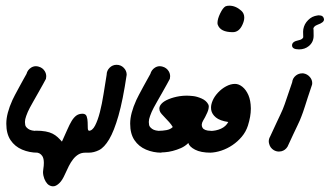

<svg xmlns="http://www.w3.org/2000/svg" viewBox="-20 -532 1149 669"><path d="M110.8 0Q82.5 0 57.1 -10.7Q31.7 -21.5 16.8 -43.7Q2 -65.9 2 -100.6V-102.1Q2 -136.2 23.4 -183.6Q25.4 -188.5 32.2 -201.2Q39.1 -213.9 46.9 -228.5Q54.7 -243.2 62 -256.1Q69.3 -269 72.3 -274.4Q76.2 -288.6 88.4 -296.4Q96.2 -301.3 105 -301.3Q109.9 -301.3 114.7 -299.8Q128.9 -295.9 136.2 -283.7Q141.1 -275.4 141.1 -266.1Q141.1 -261.7 140.1 -257.3Q137.7 -252.4 130.1 -238.8Q122.6 -225.1 113.5 -209.2Q104.5 -193.4 96.2 -178.7Q87.9 -164.1 84 -156.7Q76.2 -142.1 71.3 -127.9Q66.9 -116.2 66.9 -106.9Q66.9 -104 67.9 -96.9Q68.8 -89.8 78.6 -82.8Q88.4 -75.7 110.8 -75.7Z M290 0H276.9Q263.7 0 253.4 6.1Q243.2 12.2 234.9 22.7Q226.6 33.2 219.7 46.9Q212.9 60.5 206.1 75.7Q197.3 95.7 187.7 105.2Q178.2 114.7 169.4 116.7Q167 117.2 164.1 117.2Q157.7 117.2 151.1 113.3Q144.5 109.4 139.2 100.6Q133.8 91.8 131.3 80.1Q129.9 73.7 129.9 67.4Q129.9 62.5 130.9 57.1Q132.8 45.4 132.8 35.6Q132.8 20 127.4 11.7Q119.1 -0.5 105 -0.5H103V-76.7Q124.5 -76.7 138.9 -74Q153.3 -71.3 163.3 -66.2Q173.3 -61 180.9 -54Q188.5 -46.9 195.8 -38.6Q206.5 -62 214.4 -80.1Q222.2 -98.1 229.7 -110.6Q237.3 -123 246.1 -129.4Q254.9 -135.7 267.6 -135.7Q278.8 -135.7 282 -126.5Q285.2 -117.2 285.4 -106Q285.6 -94.7 285.9 -85.4Q286.1 -76.2 291.5 -76.2Z M421.4 -271.5Q408.2 -182.6 392.8 -128.9Q377.4 -75.2 360.4 -46.6Q343.3 -18.1 325.2 -9Q307.1 0 289.1 0V-76.2Q301.8 -76.2 311.3 -94.5Q320.8 -112.8 328.1 -141.4Q335.4 -169.9 340.8 -204.3Q346.2 -238.8 351.6 -271.5Q351.6 -285.6 361.8 -295.9Q372.1 -306.2 386.2 -306.2Q400.9 -306.2 411.1 -295.9Q421.4 -285.6 421.4 -271.5Z M542.5 0Q514.2 0 488.8 -10.7Q463.4 -21.5 448.5 -43.7Q433.6 -65.9 433.6 -100.6V-102.1Q433.6 -136.2 455.1 -183.6Q457 -188.5 463.9 -201.2Q470.7 -213.9 478.5 -228.5Q486.3 -243.2 493.7 -256.1Q501 -269 503.9 -274.4Q507.8 -288.6 520 -296.4Q527.8 -301.3 536.6 -301.3Q541.5 -301.3 546.4 -299.8Q560.5 -295.9 567.9 -283.7Q572.8 -275.4 572.8 -266.1Q572.8 -261.7 571.8 -257.3Q569.3 -252.4 561.8 -238.8Q554.2 -225.1 545.2 -209.2Q536.1 -193.4 527.8 -178.7Q519.5 -164.1 515.6 -156.7Q507.8 -142.1 502.9 -127.9Q498.5 -116.2 498.5 -106.9Q498.5 -104 499.5 -96.9Q500.5 -89.8 510.3 -82.8Q520 -75.7 542.5 -75.7Z M714.8 0Q679.7 0 659.7 -10.5Q639.6 -21 636.2 -33.7Q625 -22.5 610.6 -16.1Q596.2 -9.8 581.8 -6.1Q567.4 -2.4 554.4 -1.5Q541.5 -0.5 533.7 -0.5V-76.2Q545.9 -76.2 559.8 -78.6Q573.7 -81.1 582 -89.4Q576.7 -98.6 569.3 -106.7Q562 -114.7 555.2 -121.8Q548.3 -128.9 543 -135Q537.6 -141.1 536.1 -147Q535.2 -150.4 535.2 -153.8Q535.2 -162.6 543.2 -171.1Q551.3 -179.7 567.9 -186.5Q584.5 -193.4 605.5 -196.8Q618.2 -198.7 630.4 -198.7Q638.7 -198.7 652.6 -197.3Q666.5 -195.8 682.6 -188.7Q698.7 -181.6 705.6 -168.5Q707.5 -165 707.5 -160.2Q707.5 -157.7 706.5 -152.6Q705.6 -147.5 702.1 -139.4Q698.7 -131.3 694.6 -123.8Q690.4 -116.2 687.5 -111.3Q683.6 -104.5 683.1 -98.6V-95.7Q683.1 -91.3 685.8 -86.7Q688.5 -82 695.8 -79.1Q703.1 -76.2 714.8 -76.2Z M824.7 -445.8Q813 -419.9 791 -419.9Q748 -419.9 738.8 -445.8Q737.8 -448.2 737.8 -452.1Q737.8 -465.8 747.1 -485.1Q756.3 -504.4 765.6 -509.8Q771 -512.2 778.8 -512.2Q801.3 -512.2 820.8 -494.6Q831.1 -485.4 831.1 -470.7Q831.1 -459.5 824.7 -445.8ZM775.4 -106.9Q746.1 -111.3 732.2 -122.8Q718.3 -134.3 715.8 -149.4Q715.3 -153.3 715.3 -157.2Q715.3 -168.5 721.2 -182.1Q727.1 -195.8 739.5 -209.2Q752 -222.7 767.8 -231.2Q783.7 -239.7 798.8 -239.7Q812 -239.7 824.7 -229.5Q837.4 -219.2 845.5 -200.7Q853.5 -182.1 854 -155.3V-152.8Q854 -126.5 843.8 -94.2Q836.9 -72.8 822.5 -55.7Q808.1 -38.6 790 -26.4Q772 -14.2 751.5 -7.3Q731 -0.5 711.9 0V-75.7Q732.4 -75.7 749.8 -83.5Q767.1 -91.3 775.4 -106.9Z M1067.4 -237.3Q1058.1 -210 1052.2 -191.7Q1046.4 -173.3 1042.5 -161.4Q1038.6 -149.4 1035.9 -141.6Q1033.2 -133.8 1030.5 -127Q1027.8 -120.1 1024.7 -112.5Q1021.5 -105 1015.9 -93.5Q1010.3 -82 1002.2 -64.7Q994.1 -47.4 981.9 -21Q974.1 -8.3 960.4 -4.9Q956.1 -3.9 951.7 -3.9Q942.9 -3.9 934.1 -8.8Q921.4 -16.6 918 -30.3Q916.5 -35.2 916.5 -39.6Q916.5 -48.3 921.4 -56.6Q936 -88.4 944.3 -106Q952.6 -123.5 957.5 -134Q962.4 -144.5 965.3 -151.4Q968.3 -158.2 971.9 -168.7Q975.6 -179.2 981.4 -196.5Q987.3 -213.9 998 -245.1Q999.5 -259.8 1011.2 -269Q1021 -276.4 1032.7 -276.4H1036.6Q1050.8 -274.4 1060.1 -263.2Q1067.9 -253.9 1067.9 -242.2Q1067.9 -239.7 1067.4 -237.3ZM1086.4 -445.8Q1071.8 -440.4 1071.3 -429.7L1071.8 -433.6Q1072.8 -433.6 1072.8 -407.7Q1072.8 -385.3 1056.2 -371.6Q1042 -359.9 1022 -359.9Q997.6 -359.9 997.6 -374Q997.6 -387.2 1020 -391.6Q1034.7 -394.5 1037.1 -403.3Q1037.1 -402.3 1036.6 -402.3Q1036.1 -402.3 1036.1 -421.4Q1036.1 -430.2 1039.1 -439Q1042 -447.8 1047.6 -455.1Q1053.2 -462.4 1060.5 -468Q1067.9 -473.6 1076.7 -476.1Q1080.1 -477.1 1083 -477.5Q1085.9 -478 1088.4 -478.5H1091.8Q1106.4 -478.5 1108.9 -465.8V-463.9Q1108.9 -453.6 1086.4 -445.8Z"/></svg>

Font: DimaLatifi
Style: regular
Weight: 400
Designer: R.Balvardi
Foundry: Dima Software Group
Version: Version 1.00;January 29, 2019;FontCreator 11.5.0.2427 64-bit